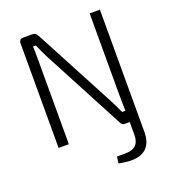

<svg xmlns="http://www.w3.org/2000/svg" viewBox="-160 -808 1019 1144"><g transform="rotate(-20 349.5 -236.0)"><path d="M606 -690H541V-170C541 -138 542 -105 543 -72H522C507 -104 491 -139 476 -166L210 -668C202 -683 194 -690 178 -690H120C102 -690 93 -681 93 -662V0H158V-535C158 -564 158 -592 156 -620H174C186 -593 201 -561 213 -537L486 -20C492 -9 499 0 510 0H544V82C544 139 515 167 456 167H403L396 208C418 214 454 218 476 218C559 219 606 173 606 87Z"/></g></svg>

Font: SnT
Style: Regular
Weight: 300
Designer: Natanael Gama
Version: Version 1.001;PS 001.001;hotconv 1.0.70;makeotf.lib2.5.58329